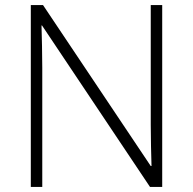

<svg xmlns="http://www.w3.org/2000/svg" viewBox="-20 -734 759 754"><path d="M617 0H569L145 -634H143Q144 -594 145 -553Q146 -512 146 -468V0H101V-714H149L572 -82H575Q574 -115 573 -160Q572 -205 572 -244V-714H617Z"/></svg>

Font: Noto Sans Thaana ExtraLight
Style: Regular
Weight: 200
Designer: David Williams
Foundry: Google Inc.
Version: Version 3.001; ttfautohint (v1.8.4.7-5d5b)